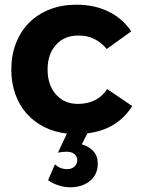

<svg xmlns="http://www.w3.org/2000/svg" viewBox="-20 -563 603 815"><path d="M541 -113Q512 -65 464 -35Q416 -5 351 3L327 50Q358 58 376.5 79Q395 100 395 131Q395 178 362 205Q329 232 277 232Q253 232 228.5 224Q204 216 184 202L213 135Q236 155 265 155Q285 155 296.5 143.5Q308 132 308 117Q308 102 296.5 91.5Q285 81 262 81Q254 81 244.5 82Q235 83 226 85L264 4Q211 -2 167.5 -24Q124 -46 93 -81Q62 -116 45 -163.5Q28 -211 28 -267Q28 -329 48 -380Q68 -431 104 -467Q140 -503 191 -523Q242 -543 304 -543Q382 -543 441.5 -513.5Q501 -484 537 -430L433 -355Q411 -382 380.5 -397.5Q350 -413 310 -412Q253 -412 217.5 -372.5Q182 -333 182 -268Q182 -202 217.5 -162Q253 -122 310 -122Q394 -122 435 -185Z"/></svg>

Font: Montserrat Semi Bold
Style: Regular
Weight: 600
Designer: Julieta Ulanovsky
Foundry: Julieta Ulanovsky
Version: Version 3.001 September 28, 2015